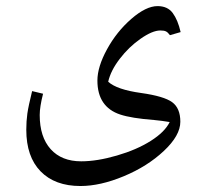

<svg xmlns="http://www.w3.org/2000/svg" viewBox="-20 -495 658 642"><path d="M547.4 -86.9Q522 -91.3 494.6 -93.8Q419.4 -99.6 381.8 -112.1Q344.2 -124.5 325 -152.8Q305.7 -181.2 305.7 -225.6Q305.7 -271.5 337.9 -330.3Q370.1 -389.2 419.2 -431.9Q468.3 -474.6 506.8 -474.6Q540.5 -474.6 557.6 -451.4Q574.7 -428.2 584 -387.7L548.3 -377.4Q541 -387.2 534.7 -390.1Q528.3 -393.1 516.1 -393.1Q489.7 -393.1 450.2 -365.5Q410.6 -337.9 380.4 -298.3Q350.1 -258.8 341.8 -221.7Q370.6 -195.3 451.7 -184.1Q528.3 -173.3 555.7 -153.3Q583 -133.3 583 -87.9Q583 -42 527.8 9.8Q472.7 61.5 394 94.2Q315.4 127 249 127Q163.6 127 115.7 77.9Q67.9 28.8 67.9 -61Q67.9 -89.8 71.5 -115.5Q75.2 -141.1 87.4 -190.4L124 -181.6Q112.8 -137.7 112.8 -110.4Q112.8 -37.1 149.4 3.7Q186 44.4 251.5 44.4Q304.7 44.4 370.8 25.1Q437 5.9 484.1 -23.9Q531.2 -53.7 547.4 -86.9ZM205.1 -375.5ZM33.2 127.4Z"/></svg>

Font: Noto Naskh Arabic UI
Style: Regular
Weight: 400
Designer: Monotype Design team
Foundry: Monotype Imaging Inc.
Version: Version 1.05